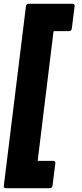

<svg xmlns="http://www.w3.org/2000/svg" viewBox="-26 -830 429 1006"><path d="M-6 144 110 -798Q110 -803 114 -806.5Q118 -810 123 -810H355Q360 -810 363 -806.5Q366 -803 365 -798L350 -679Q349 -674 345.5 -670.5Q342 -667 337 -667H259Q254 -667 254 -662L172 8Q170 13 176 13H254Q259 13 262 16.5Q265 20 264 25L249 144Q248 149 244.5 152.5Q241 156 236 156H4Q-1 156 -4 152.5Q-7 149 -6 144Z"/></svg>

Font: Barlow Semi Condensed ExtraBold
Style: Italic
Weight: 800
Width: 4
Italic angle: -7°
Designer: Jeremy Tribby
Foundry: Tribby Type
Version: Version 1.408